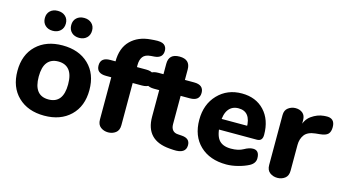

<svg xmlns="http://www.w3.org/2000/svg" viewBox="-81 -1036 2439 1350"><g transform="rotate(15 1138.5 -360.5)"><path d="M295 8Q176 8 104.5 -61Q33 -130 33 -248Q33 -366 104.5 -434.5Q176 -503 295 -503Q414 -503 485.5 -434.5Q557 -366 557 -248Q557 -130 485.5 -61Q414 8 295 8ZM295 -110Q402 -110 402 -248Q402 -318 374.5 -352Q347 -386 295 -386Q243 -386 215.5 -352Q188 -318 188 -248Q188 -110 295 -110ZM391 -584Q357 -584 336 -604Q315 -624 315 -657Q315 -690 336 -709.5Q357 -729 391 -729Q424 -729 445.5 -709.5Q467 -690 467 -657Q467 -624 446 -604Q425 -584 391 -584ZM199 -584Q165 -584 144 -604Q123 -624 123 -657Q123 -690 144 -709.5Q165 -729 199 -729Q233 -729 254.5 -709.5Q276 -690 276 -657Q276 -624 254.5 -604Q233 -584 199 -584Z M760 5Q729 5 705.5 -12.5Q682 -30 682 -68V-490Q682 -588 736.5 -642.5Q791 -697 882 -704L908 -706Q959 -710 978.5 -695Q998 -680 998 -652Q998 -599 938 -594L912 -592Q871 -589 854.5 -566.5Q838 -544 838 -507V-68Q838 -30 814.5 -12.5Q791 5 760 5ZM644 -375Q574 -375 574 -433Q574 -491 644 -491H905Q975 -491 975 -433Q975 -375 905 -375Z M1235 5 1207 3Q1119 -4 1075 -50Q1031 -96 1031 -181V-567Q1031 -640 1109 -640Q1187 -640 1187 -567V-169Q1187 -141 1200.5 -125.5Q1214 -110 1239 -109L1267 -107Q1327 -103 1327 -53Q1327 11 1235 5ZM993 -375Q923 -375 923 -433Q923 -491 993 -491H1254Q1324 -491 1324 -433Q1324 -375 1254 -375Z M1621 8Q1500 8 1428.5 -60.5Q1357 -129 1357 -247Q1357 -360 1425.5 -431.5Q1494 -503 1600 -503Q1702 -503 1763.5 -437.5Q1825 -372 1825 -262Q1825 -216 1785 -216H1495L1496 -293H1732L1694 -278Q1694 -396 1604 -396Q1557 -396 1531.5 -362Q1506 -328 1506 -263Q1506 -180 1533.5 -144Q1561 -108 1624 -108Q1678 -108 1713 -128Q1748 -148 1776 -148Q1822 -148 1822 -90Q1822 -54 1784 -33Q1750 -15 1705 -3.5Q1660 8 1621 8Z M1992 6Q1961 6 1937.5 -11.5Q1914 -29 1914 -67V-430Q1914 -466 1938 -483.5Q1962 -501 1991 -501Q2022 -501 2042.5 -484Q2063 -467 2063 -433V-361L2053 -372Q2065 -436 2107.5 -466Q2150 -496 2196 -500L2210 -501Q2277 -506 2277 -439Q2277 -405 2261 -388.5Q2245 -372 2202 -368L2172 -365Q2115 -359 2092.5 -328.5Q2070 -298 2070 -254V-67Q2070 -29 2046.5 -11.5Q2023 6 1992 6Z"/></g></svg>

Font: Nunito VF Beta Light
Style: Regular
Weight: 300
Designer: Vernon Adams
Foundry: newtypography
Version: Version 3.001